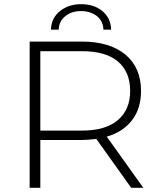

<svg xmlns="http://www.w3.org/2000/svg" viewBox="-20 -899 760 919"><path d="M666 0H608L441 -234Q399 -229 373 -229H173V0H122V-700H373Q504 -700 580 -638Q655 -575 655 -464Q655 -380 613 -325Q569 -267 491 -245ZM173 -274H373Q485 -274 544 -324Q603 -374 603 -464Q603 -555 544 -605Q486 -654 373 -654H173ZM224 -757Q225 -812 267 -846Q308 -879 368 -879Q430 -879 470 -846Q510 -813 512 -757H475Q474 -797 444 -822Q412 -846 368 -846Q323 -846 293 -822Q262 -797 261 -757Z"/></svg>

Font: Montserrat Light Alt1
Style: Light
Weight: 500
Designer: Differentunic
Foundry: Julieta Ulanovsky
Version: 0.1